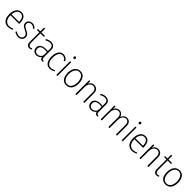

<svg xmlns="http://www.w3.org/2000/svg" viewBox="726 -3180 5591 5591"><g transform="rotate(45 3521.5 -384.0)"><path d="M282 8Q212 8 159.5 -26Q107 -60 78 -125.5Q49 -191 49 -285Q49 -370 74.5 -436Q100 -502 148 -539.5Q196 -577 262 -577Q333 -577 376 -542.5Q419 -508 438 -447Q457 -386 457 -308V-286H75V-325L410 -327Q410 -364 403.5 -401Q397 -438 380 -469Q363 -500 334.5 -518.5Q306 -537 262 -537Q183 -537 140.5 -467Q98 -397 98 -283Q98 -162 150.5 -97.5Q203 -33 290 -33Q325 -33 359 -41.5Q393 -50 430 -68L445 -33Q402 -13 361 -2.5Q320 8 282 8Z M704 8Q662 8 619.5 -6Q577 -20 540 -47L560 -83Q596 -58 634 -45Q672 -32 706 -32Q753 -32 787.5 -61.5Q822 -91 822 -143Q822 -181 803 -205.5Q784 -230 753.5 -247.5Q723 -265 689.5 -281Q656 -297 625.5 -316.5Q595 -336 576 -365Q557 -394 557 -438Q557 -483 580 -514Q603 -545 639.5 -561Q676 -577 716 -577Q761 -577 804 -556.5Q847 -536 871 -493L832 -472Q813 -506 780 -521.5Q747 -537 713 -537Q685 -537 659.5 -526Q634 -515 618 -493Q602 -471 602 -438Q602 -402 621 -378.5Q640 -355 670.5 -337.5Q701 -320 734.5 -304Q768 -288 798.5 -267.5Q829 -247 848 -217.5Q867 -188 867 -143Q867 -95 843.5 -61Q820 -27 783 -9.5Q746 8 704 8Z M1159 8Q1108 8 1075 -28.5Q1042 -65 1042 -135V-723H1087V-149Q1087 -91 1109 -61.5Q1131 -32 1168 -32Q1183 -32 1198 -36.5Q1213 -41 1231 -50L1245 -18Q1221 -5 1200 1.5Q1179 8 1159 8ZM944 -529V-569H1232V-529Z M1604 -115 1625 -109Q1608 -70 1579.5 -44Q1551 -18 1518 -5Q1485 8 1453 8Q1404 8 1367 -11.5Q1330 -31 1309.5 -68.5Q1289 -106 1289 -160Q1289 -230 1350.5 -276Q1412 -322 1522 -322Q1551 -322 1573.5 -320.5Q1596 -319 1619 -314V-277Q1594 -281 1571.5 -283Q1549 -285 1520 -285Q1450 -285 1410.5 -267.5Q1371 -250 1354.5 -221.5Q1338 -193 1338 -160Q1338 -96 1370 -64Q1402 -32 1461 -32Q1488 -32 1521.5 -47.5Q1555 -63 1579.5 -95Q1604 -127 1604 -178V-411Q1604 -476 1570.5 -506.5Q1537 -537 1485 -537Q1450 -537 1411 -524Q1372 -511 1334 -487L1313 -523Q1354 -550 1400 -563.5Q1446 -577 1486 -577Q1531 -577 1568.5 -559.5Q1606 -542 1628 -506Q1650 -470 1650 -414V-117Q1650 -72 1661.5 -50Q1673 -28 1708 -28Q1713 -28 1717 -28.5Q1721 -29 1726 -30L1728 6Q1721 7 1713.5 7.5Q1706 8 1699 8Q1645 8 1624.5 -22.5Q1604 -53 1604 -115Z M1996 8Q1902 8 1846.5 -68.5Q1791 -145 1791 -285Q1791 -375 1817 -440.5Q1843 -506 1890.5 -541.5Q1938 -577 2001 -577Q2051 -577 2096.5 -548.5Q2142 -520 2172 -465L2135 -442Q2113 -486 2075.5 -511.5Q2038 -537 1998 -537Q1922 -537 1880.5 -468Q1839 -399 1839 -283Q1839 -162 1883.5 -97Q1928 -32 2006 -32Q2037 -32 2072 -41.5Q2107 -51 2146 -73L2162 -39Q2116 -14 2073.5 -3Q2031 8 1996 8Z M2271 0V-569H2315V0ZM2293 -691Q2276 -691 2266 -703.5Q2256 -716 2256 -734Q2256 -751 2266 -763.5Q2276 -776 2293 -776Q2311 -776 2321 -763.5Q2331 -751 2331 -734Q2331 -716 2321 -703.5Q2311 -691 2293 -691Z M2864 -283Q2864 -356 2844 -413.5Q2824 -471 2785 -504Q2746 -537 2688 -537Q2630 -537 2589.5 -503.5Q2549 -470 2528 -412.5Q2507 -355 2507 -283Q2507 -211 2527 -154Q2547 -97 2587 -64.5Q2627 -32 2685 -32Q2744 -32 2784 -65Q2824 -98 2844 -155Q2864 -212 2864 -283ZM2913 -283Q2913 -200 2886.5 -134Q2860 -68 2809 -30Q2758 8 2684 8Q2607 8 2557 -29.5Q2507 -67 2483 -133Q2459 -199 2459 -283Q2459 -367 2486.5 -433.5Q2514 -500 2566 -538.5Q2618 -577 2690 -577Q2766 -577 2815 -538.5Q2864 -500 2888.5 -434Q2913 -368 2913 -283Z M3378 0V-385Q3378 -461 3345 -500Q3312 -539 3256 -539Q3216 -539 3180.5 -515.5Q3145 -492 3123.5 -445.5Q3102 -399 3102 -331V0H3056V-569H3098L3099 -423H3084Q3106 -503 3152.5 -540Q3199 -577 3259 -577Q3311 -577 3348 -555.5Q3385 -534 3404.5 -492.5Q3424 -451 3424 -391V0Z M3859 -115 3880 -109Q3863 -70 3834.5 -44Q3806 -18 3773 -5Q3740 8 3708 8Q3659 8 3622 -11.5Q3585 -31 3564.5 -68.5Q3544 -106 3544 -160Q3544 -230 3605.5 -276Q3667 -322 3777 -322Q3806 -322 3828.5 -320.5Q3851 -319 3874 -314V-277Q3849 -281 3826.5 -283Q3804 -285 3775 -285Q3705 -285 3665.5 -267.5Q3626 -250 3609.5 -221.5Q3593 -193 3593 -160Q3593 -96 3625 -64Q3657 -32 3716 -32Q3743 -32 3776.5 -47.5Q3810 -63 3834.5 -95Q3859 -127 3859 -178V-411Q3859 -476 3825.5 -506.5Q3792 -537 3740 -537Q3705 -537 3666 -524Q3627 -511 3589 -487L3568 -523Q3609 -550 3655 -563.5Q3701 -577 3741 -577Q3786 -577 3823.5 -559.5Q3861 -542 3883 -506Q3905 -470 3905 -414V-117Q3905 -72 3916.5 -50Q3928 -28 3963 -28Q3968 -28 3972 -28.5Q3976 -29 3981 -30L3983 6Q3976 7 3968.5 7.5Q3961 8 3954 8Q3900 8 3879.5 -22.5Q3859 -53 3859 -115Z M4770 0H4725V-385Q4725 -461 4692.5 -500Q4660 -539 4609 -539Q4571 -539 4537 -515.5Q4503 -492 4482 -445.5Q4461 -399 4461 -331V0H4415V-385Q4415 -461 4382.5 -500Q4350 -539 4295 -539Q4256 -539 4221 -515.5Q4186 -492 4164 -445.5Q4142 -399 4142 -331V0H4097V-569H4139L4140 -423H4124Q4138 -475 4163.5 -509Q4189 -543 4223.5 -560Q4258 -577 4297 -577Q4344 -577 4378 -556.5Q4412 -536 4433 -500Q4454 -464 4459 -415H4442Q4456 -471 4481.5 -507Q4507 -543 4540.5 -560Q4574 -577 4611 -577Q4661 -577 4696.5 -555.5Q4732 -534 4751 -492.5Q4770 -451 4770 -391Z M4961 0V-569H5005V0ZM4983 -691Q4966 -691 4956 -703.5Q4946 -716 4946 -734Q4946 -751 4956 -763.5Q4966 -776 4983 -776Q5001 -776 5011 -763.5Q5021 -751 5021 -734Q5021 -716 5011 -703.5Q5001 -691 4983 -691Z M5385 8Q5315 8 5262.5 -26Q5210 -60 5181 -125.5Q5152 -191 5152 -285Q5152 -370 5177.5 -436Q5203 -502 5251 -539.5Q5299 -577 5365 -577Q5436 -577 5479 -542.5Q5522 -508 5541 -447Q5560 -386 5560 -308V-286H5178V-325L5513 -327Q5513 -364 5506.5 -401Q5500 -438 5483 -469Q5466 -500 5437.5 -518.5Q5409 -537 5365 -537Q5286 -537 5243.5 -467Q5201 -397 5201 -283Q5201 -162 5253.5 -97.5Q5306 -33 5393 -33Q5428 -33 5462 -41.5Q5496 -50 5533 -68L5548 -33Q5505 -13 5464 -2.5Q5423 8 5385 8Z M6017 0V-385Q6017 -461 5984 -500Q5951 -539 5895 -539Q5855 -539 5819.5 -515.5Q5784 -492 5762.5 -445.5Q5741 -399 5741 -331V0H5695V-569H5737L5738 -423H5723Q5745 -503 5791.5 -540Q5838 -577 5898 -577Q5950 -577 5987 -555.5Q6024 -534 6043.5 -492.5Q6063 -451 6063 -391V0Z M6395 8Q6344 8 6311 -28.5Q6278 -65 6278 -135V-723H6323V-149Q6323 -91 6345 -61.5Q6367 -32 6404 -32Q6419 -32 6434 -36.5Q6449 -41 6467 -50L6481 -18Q6457 -5 6436 1.5Q6415 8 6395 8ZM6180 -529V-569H6468V-529Z M6950 -283Q6950 -356 6930 -413.5Q6910 -471 6871 -504Q6832 -537 6774 -537Q6716 -537 6675.5 -503.5Q6635 -470 6614 -412.5Q6593 -355 6593 -283Q6593 -211 6613 -154Q6633 -97 6673 -64.5Q6713 -32 6771 -32Q6830 -32 6870 -65Q6910 -98 6930 -155Q6950 -212 6950 -283ZM6999 -283Q6999 -200 6972.5 -134Q6946 -68 6895 -30Q6844 8 6770 8Q6693 8 6643 -29.5Q6593 -67 6569 -133Q6545 -199 6545 -283Q6545 -367 6572.5 -433.5Q6600 -500 6652 -538.5Q6704 -577 6776 -577Q6852 -577 6901 -538.5Q6950 -500 6974.5 -434Q6999 -368 6999 -283Z"/></g></svg>

Font: Yaldevi ExtraLight
Style: Regular
Weight: 200
Designer: Sol Matas, Rajitha Manaperi, Kosala Senevirathne
Foundry: Mooniak
Version: Version 1.100